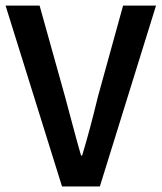

<svg xmlns="http://www.w3.org/2000/svg" viewBox="-24 -674 584 694"><path d="M200.2 0 -3.9 -653.8H119.1L210.9 -325.2Q219.7 -293 238.3 -222.9Q256.8 -152.8 269 -111.8H272.9Q301.3 -205.6 330.1 -325.2L420.9 -653.8H540L336.9 0Z"/></svg>

Font: SourceSansPro-Semibold
Style: Regular
Weight: 600
Designer: Paul D. Hunt
Foundry: Adobe Systems Incorporated
Version: Version 2.020;PS 2.0;hotconv 1.0.86;makeotf.lib2.5.63406